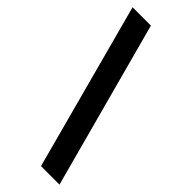

<svg xmlns="http://www.w3.org/2000/svg" viewBox="-273 -775 918 918"><g transform="rotate(45 185.5 -316.5)"><path d="M9.8 -740.2H133.8L362.3 106.4H237.3Z"/></g></svg>

Font: Pretendard JP
Style: Bold
Weight: 700
Designer: Base glyphs from Inter by Rasmus Andersson; Hangeul glyphs from Noto Sans CJK(Source Han Sans) by Jang Soo-young and Kan
Foundry: Kil Hyung-jin
Version: Version 1.309